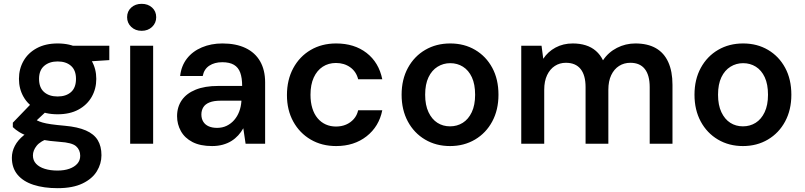

<svg xmlns="http://www.w3.org/2000/svg" viewBox="-20 -751 4205 1003"><path d="M281 232Q209 232 155 214.5Q101 197 71.5 161.5Q42 126 42 73Q42 41 57.5 11Q73 -19 104.5 -44.5Q136 -70 185 -88L240 -31Q191 -14 171.5 10.5Q152 35 152 61Q152 87 168.5 104.5Q185 122 214 131Q243 140 280 140Q316 140 342.5 130.5Q369 121 384 104Q399 87 399 63Q399 32 377.5 13Q356 -6 292 -10Q238 -14 197.5 -21.5Q157 -29 128.5 -39Q100 -49 80 -61.5Q60 -74 47 -87V-110L152 -219L244 -190L122 -76L154 -135Q164 -127 174.5 -121.5Q185 -116 202 -111Q219 -106 246.5 -102Q274 -98 319 -94Q386 -88 428.5 -69.5Q471 -51 490.5 -19Q510 13 510 60Q510 104 486 143.5Q462 183 411 207.5Q360 232 281 232ZM281 -154Q217 -154 172 -178.5Q127 -203 103 -245Q79 -287 79 -339Q79 -391 103 -433Q127 -475 172.5 -499.5Q218 -524 281 -524Q345 -524 390 -499.5Q435 -475 459 -433Q483 -391 483 -339Q483 -287 459 -245Q435 -203 390 -178.5Q345 -154 281 -154ZM281 -247Q325 -247 351 -270Q377 -293 377 -339Q377 -384 351 -407Q325 -430 281 -430Q238 -430 211 -407Q184 -384 184 -339Q184 -293 210.5 -270Q237 -247 281 -247ZM366 -425 343 -512H551V-437Z M660 0V-512H780V0ZM720 -590Q687 -590 665.5 -610.5Q644 -631 644 -661Q644 -692 665.5 -711.5Q687 -731 720 -731Q753 -731 774.5 -711.5Q796 -692 796 -661Q796 -631 774.5 -610.5Q753 -590 720 -590Z M1088 12Q1026 12 985.5 -9Q945 -30 925 -66Q905 -102 905 -144Q905 -192 929.5 -227.5Q954 -263 1002 -282.5Q1050 -302 1119 -302H1245Q1245 -344 1235 -371.5Q1225 -399 1202 -412.5Q1179 -426 1141 -426Q1101 -426 1073.5 -408Q1046 -390 1039 -354H921Q927 -407 956.5 -445Q986 -483 1034.5 -503.5Q1083 -524 1142 -524Q1213 -524 1263 -500Q1313 -476 1339 -430.5Q1365 -385 1365 -321V0H1263L1251 -81Q1240 -61 1224.5 -44Q1209 -27 1189 -14.5Q1169 -2 1143.5 5Q1118 12 1088 12ZM1114 -83Q1142 -83 1164.5 -94Q1187 -105 1203.5 -124Q1220 -143 1229.5 -168Q1239 -193 1241 -221V-225H1132Q1097 -225 1074.5 -216Q1052 -207 1042 -190.5Q1032 -174 1032 -153Q1032 -131 1042 -115Q1052 -99 1070.5 -91Q1089 -83 1114 -83Z M1736 12Q1661 12 1603 -22Q1545 -56 1512 -116Q1479 -176 1479 -254Q1479 -334 1512 -395Q1545 -456 1603 -490Q1661 -524 1736 -524Q1831 -524 1895 -474.5Q1959 -425 1977 -337H1851Q1841 -377 1809.5 -399.5Q1778 -422 1735 -422Q1696 -422 1666 -402.5Q1636 -383 1619 -346Q1602 -309 1602 -256Q1602 -217 1611.5 -186Q1621 -155 1639 -133.5Q1657 -112 1681.5 -101Q1706 -90 1735 -90Q1764 -90 1787.5 -100Q1811 -110 1828 -129Q1845 -148 1851 -175H1977Q1960 -90 1895 -39Q1830 12 1736 12Z M2331 12Q2258 12 2200.5 -22Q2143 -56 2110.5 -116.5Q2078 -177 2078 -256Q2078 -336 2111 -396.5Q2144 -457 2201.5 -490.5Q2259 -524 2332 -524Q2405 -524 2462 -490.5Q2519 -457 2551.5 -397Q2584 -337 2584 -256Q2584 -177 2551.5 -116.5Q2519 -56 2461.5 -22Q2404 12 2331 12ZM2331 -91Q2368 -91 2397.5 -109.5Q2427 -128 2444.5 -165Q2462 -202 2462 -256Q2462 -311 2445 -347.5Q2428 -384 2398.5 -402.5Q2369 -421 2332 -421Q2296 -421 2266 -402.5Q2236 -384 2218.5 -347.5Q2201 -311 2201 -256Q2201 -202 2218.5 -165Q2236 -128 2265 -109.5Q2294 -91 2331 -91Z M2703 0V-512H2809L2818 -444Q2842 -481 2882 -502.5Q2922 -524 2972 -524Q3009 -524 3039.5 -514.5Q3070 -505 3093 -485Q3116 -465 3130 -436Q3158 -478 3203 -501Q3248 -524 3299 -524Q3363 -524 3406 -499.5Q3449 -475 3471 -426.5Q3493 -378 3493 -308V0H3374V-296Q3374 -358 3348.5 -390.5Q3323 -423 3273 -423Q3240 -423 3214 -406.5Q3188 -390 3173 -358.5Q3158 -327 3158 -282V0H3039V-296Q3039 -358 3013 -390.5Q2987 -423 2936 -423Q2904 -423 2878.5 -406.5Q2853 -390 2838 -358.5Q2823 -327 2823 -282V0Z M3861 12Q3788 12 3730.5 -22Q3673 -56 3640.5 -116.5Q3608 -177 3608 -256Q3608 -336 3641 -396.5Q3674 -457 3731.5 -490.5Q3789 -524 3862 -524Q3935 -524 3992 -490.5Q4049 -457 4081.5 -397Q4114 -337 4114 -256Q4114 -177 4081.5 -116.5Q4049 -56 3991.5 -22Q3934 12 3861 12ZM3861 -91Q3898 -91 3927.5 -109.5Q3957 -128 3974.5 -165Q3992 -202 3992 -256Q3992 -311 3975 -347.5Q3958 -384 3928.5 -402.5Q3899 -421 3862 -421Q3826 -421 3796 -402.5Q3766 -384 3748.5 -347.5Q3731 -311 3731 -256Q3731 -202 3748.5 -165Q3766 -128 3795 -109.5Q3824 -91 3861 -91Z"/></svg>

Font: DM Sans 12pt SemiBold
Style: Regular
Weight: 600
Version: Version 4.004;gftools[0.9.30]